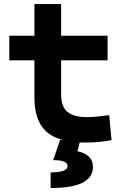

<svg xmlns="http://www.w3.org/2000/svg" viewBox="-20 -694 626 948"><path d="M402.8 9.8C449.2 9.8 487.8 5.9 530.8 -2L519 -125.5C475.1 -119.6 442.4 -115.7 412.6 -115.7C319.3 -115.7 281.7 -149.4 281.7 -228.5V-396H511.2V-517.6H281.7V-673.8H149.9V-517.6H25.9V-396H149.9V-215.8C149.9 -95.7 192.9 -27.8 292.5 -2L276.4 -2.9L242.7 96.7C290.5 96.7 313.5 106.4 313.5 126C313.5 146.5 286.1 157.2 230 157.2V234.4C369.6 234.4 439 199.7 439 130.4C439 89.4 414.1 64.5 362.8 52.7L373.5 9.3C382.8 9.8 392.6 9.8 402.8 9.8Z"/></svg>

Font: Cascadia Code
Style: Bold
Weight: 700
Monospace: yes
Designer: Aaron Bell
Foundry: Saja Typeworks
Version: Version 2404.023